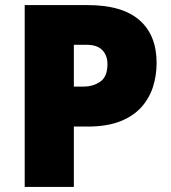

<svg xmlns="http://www.w3.org/2000/svg" viewBox="-20 -734 672 754"><path d="M324 -714Q460 -714 527.5 -655Q595 -596 595 -487Q595 -438 581 -393.5Q567 -349 535.5 -313.5Q504 -278 452 -257.5Q400 -237 324 -237H270V0H77V-714ZM320 -558H270V-394H308Q346 -394 374 -413.5Q402 -433 402 -482Q402 -516 382 -537Q362 -558 320 -558Z"/></svg>

Font: Noto Sans Gujarati UI Black
Style: Regular
Weight: 900
Designer: Jelle Bosma - Monotype Design Team, Universal Thirst
Foundry: Monotype Imaging Inc.
Version: Version 2.106; ttfautohint (v1.8.4.7-5d5b)